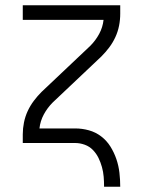

<svg xmlns="http://www.w3.org/2000/svg" viewBox="-20 -540 540 725"><path d="M373 165Q373 146 371.5 127.5Q370 109 365 91Q360 73 352 56.5Q344 40 331 26.5Q318 13 300 6.5Q282 0 264 0H66V-33Q66 -55 70.5 -77.5Q75 -100 84.5 -120.5Q94 -141 107.5 -159Q121 -177 137 -193L321 -367Q341 -387 354.5 -412Q368 -437 371 -465H66V-520H434V-488Q434 -465 429.5 -442.5Q425 -420 415.5 -399.5Q406 -379 392.5 -361Q379 -343 363 -327L179 -153Q159 -133 145.5 -108Q132 -83 129 -55H264Q290 -55 315.5 -48Q341 -41 362 -25Q383 -9 397 13.5Q411 36 419.5 61Q428 86 431 112.5Q434 139 434 165Z"/></svg>

Font: Iosevka Curly Light
Style: Regular
Weight: 300
Monospace: yes
Designer: Belleve Invis
Foundry: Belleve Invis
Version: Version 22.1.2; ttfautohint (v1.8.4)